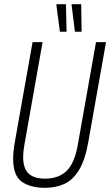

<svg xmlns="http://www.w3.org/2000/svg" viewBox="-20 -888 528 920"><path d="M196 12Q125 12 84 -17.5Q43 -47 43 -128Q43 -145 45 -165Q47 -185 51 -207L136 -686H184L97 -195Q94 -179 92.5 -164Q91 -149 91 -136Q91 -81 117 -56.5Q143 -32 196 -32Q262 -32 300 -70Q338 -108 353 -195L440 -686H488L403 -207Q388 -122 359 -74Q330 -26 289 -7Q248 12 196 12ZM267 -736 250 -865 252 -868H296L299 -736ZM339 -736 323 -865 324 -868H369L371 -736Z"/></svg>

Font: Archivo ExtraCondensed Thin
Style: Italic
Weight: 250
Width: 2
Italic angle: -10°
Designer: Hector Gatti
Foundry: Omnibus-Type
Version: Version 2.001